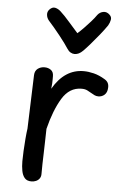

<svg xmlns="http://www.w3.org/2000/svg" viewBox="-58 -879 581 933"><g transform="rotate(5 232.5 -413.0)"><path d="M99 -503Q100 -524 114 -534.5Q128 -545 147 -545Q165 -545 178 -535.5Q191 -526 191 -506Q191 -500 191 -490.5Q191 -481 190.5 -469.5Q190 -458 188 -444Q217 -494 254.5 -518.5Q292 -543 338 -543Q361 -543 387.5 -536.5Q414 -530 442 -513Q454 -506 459 -496Q464 -486 463 -472Q462 -450 449.5 -438.5Q437 -427 419 -427Q409 -427 400.5 -431Q392 -435 384 -440Q374 -446 363 -451.5Q352 -457 335 -457Q276 -457 240.5 -398.5Q205 -340 182 -248Q181 -214 180.5 -184.5Q180 -155 179 -128Q178 -101 177.5 -76Q177 -51 177 -27Q177 -14 170.5 -5Q164 4 153.5 8.5Q143 13 131 13Q109 13 98 0Q87 -13 83 -34.5Q79 -56 79 -81Q79 -101 80.5 -131Q82 -161 84.5 -191Q87 -221 90 -241ZM380 -821Q391 -835 408 -838Q425 -841 439 -827Q450 -817 447.5 -803Q445 -789 437 -775Q422 -753 401 -727Q380 -701 360 -678Q340 -655 327 -642Q317 -632 307 -627Q297 -622 286 -622Q276 -622 266.5 -627.5Q257 -633 250 -644Q234 -669 204.5 -706Q175 -743 148 -773Q138 -785 136.5 -800Q135 -815 145 -826Q159 -841 173.5 -837.5Q188 -834 200 -823Q221 -804 245.5 -775.5Q270 -747 291 -724Q305 -736 321 -752.5Q337 -769 353 -787Q369 -805 380 -821Z"/></g></svg>

Font: Playpen Sans Hebrew
Style: Regular
Weight: 400
Designer: Tom Grace, Laura Meseguer, Veronika Burian, José Scaglione
Foundry: TypeTogether
Version: Version 2.000